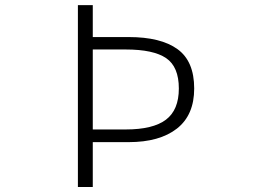

<svg xmlns="http://www.w3.org/2000/svg" viewBox="-20 -749 1040 769"><path d="M292 0V-728.5H351.6V-600.6H495.1Q624 -600.6 690.9 -552.2Q757.8 -503.9 757.8 -394.5Q757.8 -288.1 688.5 -233.9Q619.1 -179.7 495.1 -179.7H351.6V0ZM351.6 -230.5H483.4Q592.8 -230.5 644.5 -269.5Q696.3 -308.6 696.3 -394.5Q696.3 -481.4 645.5 -516.1Q594.7 -550.8 483.4 -550.8H351.6Z"/></svg>

Font: Gen Shin Gothic Monospace Light
Style: Regular
Weight: 300
Designer: [Source Han Sans]
Ryoko NISHIZUKA  (kana & ideographs); Paul D. Hunt (Latin, Greek & Cyrillic); Wenlong ZHANG  (bopomofo
Version: Version 1.002.20150607